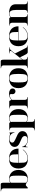

<svg xmlns="http://www.w3.org/2000/svg" viewBox="2119 -2911 978 5276"><g transform="rotate(-90 2608.0 -273.0)"><path d="M224.6 -480.5Q273.4 -512.7 322.3 -512.7Q437.5 -512.7 506.8 -443.4Q576.2 -375 576.2 -253.9Q576.2 -132.8 507.8 -64.5Q438.5 3.9 322.3 3.9Q267.6 3.9 224.6 -28.3Q192.4 -53.7 164.1 -53.7Q147.5 -53.7 121.6 -26.9Q95.7 0 92.8 0H68.4V-664.1Q68.4 -732.4 -9.8 -732.4V-742.2H185.5Q224.6 -742.2 224.6 -664.1ZM224.6 -41Q272.5 -5.9 322.3 -5.9Q385.7 -5.9 408.2 -61.5Q419.9 -92.8 419.9 -253.9Q419.9 -419.9 408.2 -447.3Q384.8 -502.9 322.3 -502.9Q272.5 -502.9 224.6 -467.8V-174.8Z M888.7 4.9Q756.8 4.9 685.5 -62.5Q615.2 -129.9 615.2 -253.9Q615.2 -377 686.5 -445.3Q757.8 -512.7 888.7 -512.7Q1019.5 -512.7 1090.8 -445.3Q1162.1 -377 1162.1 -253.9H771.5Q771.5 -81.1 791 -53.7Q827.1 -4.9 888.7 -4.9Q961.9 -4.9 1026.4 -41Q1090.8 -77.1 1128.9 -135.7L1136.7 -130.9Q1097.7 -69.3 1031.2 -32.2Q964.8 4.9 888.7 4.9ZM771.5 -263.7H1005.9Q1005.9 -412.1 991.2 -443.4Q963.9 -502.9 888.7 -502.9Q814.5 -502.9 793 -453.1Q771.5 -401.4 771.5 -263.7Z M1592.8 -502.9H1602.5L1611.3 -365.2H1601.6Q1597.7 -401.9 1568.8 -444.3Q1551.8 -469.2 1514.6 -486.1Q1477.5 -502.9 1426.8 -502.9Q1380.9 -502.9 1354 -479Q1327.1 -455.1 1327.1 -428.7Q1327.1 -395.5 1349.6 -378.9Q1370.1 -363.3 1404.3 -345.7L1550.8 -277.3Q1642.6 -228.5 1642.6 -150.4Q1642.6 4.9 1408.2 4.9Q1371.6 4.9 1338.9 -4.9Q1293.9 -18.6 1258.8 -46.9Q1246.6 -56.6 1234.4 -56.6Q1210 -56.6 1210 -2H1200.2L1204.1 -152.3H1213.9Q1213.9 -137.7 1224.6 -115.2Q1255.4 -51.3 1316.9 -23.4Q1357.9 -4.9 1408.2 -4.9Q1507.8 -4.9 1507.8 -79.1Q1507.8 -131.8 1449.2 -162.1L1311.5 -224.6Q1260.7 -247.6 1233.9 -282.2Q1209 -314.9 1209 -358.4Q1209 -430.7 1269 -471.7Q1328.1 -512.7 1426.8 -512.7Q1473.6 -512.7 1507.3 -500Q1538.6 -487.8 1564.2 -487.8Q1589.8 -487.8 1592.8 -502.9Z M2091.8 -253.9Q2091.8 -419.9 2080.1 -447.3Q2056.6 -502.9 1994.1 -502.9Q1943.4 -502.9 1894.5 -466.8Q1896.5 -449.2 1896.5 -429.7V-41Q1944.3 -5.9 1994.1 -5.9Q2057.6 -5.9 2080.1 -61.5Q2091.8 -92.8 2091.8 -253.9ZM1896.5 117.2Q1896.5 185.5 1974.6 185.5V195.3H1662.1V185.5Q1740.2 185.5 1740.2 117.2V-429.7Q1740.2 -498 1662.1 -498V-507.8H1857.4Q1866.2 -507.8 1878.4 -492.7Q1890.6 -477.5 1892.6 -477.5Q1945.3 -512.7 1994.1 -512.7Q2109.4 -512.7 2178.7 -443.8Q2248 -375 2248 -253.9Q2248 -132.8 2179.2 -64.5Q2110.4 3.9 1994.1 3.9Q1945.3 3.9 1896.5 -28.3Z M2814.5 -415Q2814.5 -383.8 2792 -360.4Q2769.5 -336.9 2736.3 -336.9Q2705.1 -336.9 2681.6 -359.4Q2658.2 -381.8 2658.2 -415L2662.1 -454.1Q2662.1 -493.2 2625 -493.2Q2558.6 -493.2 2502 -428.7V-78.1Q2502 -9.8 2580.1 -9.8V0H2267.6V-9.8Q2345.7 -9.8 2345.7 -78.1V-429.7Q2345.7 -498 2267.6 -498V-507.8H2462.9Q2471.7 -507.8 2480.5 -492.2Q2491.2 -475.6 2496.1 -460.9L2502 -444.3Q2540 -479.5 2570.3 -494.1Q2609.4 -512.7 2679.7 -512.7Q2732.4 -512.7 2773.4 -487.3Q2814.5 -461.9 2814.5 -415Z M2894.5 -62.5Q2824.2 -129.9 2824.2 -253.9Q2824.2 -377 2895.5 -445.3Q2966.8 -512.7 3097.7 -512.7Q3228.5 -512.7 3299.8 -445.3Q3371.1 -377 3371.1 -253.9Q3371.1 -129.9 3300.8 -62.5Q3229.5 4.9 3097.7 4.9Q2965.8 4.9 2894.5 -62.5ZM3097.7 -4.9Q3171.9 -4.9 3193.4 -56.6Q3214.8 -109.4 3214.8 -253.9Q3214.8 -398.4 3193.4 -451.2Q3171.9 -502.9 3097.7 -502.9Q3013.7 -502.9 2995.1 -438.5Q2980.5 -386.7 2980.5 -253.9Q2980.5 -121.1 2995.1 -69.3Q3013.7 -4.9 3097.7 -4.9Z M3449.2 -664.1Q3449.2 -732.4 3371.1 -732.4V-742.2H3566.4Q3605.5 -742.2 3605.5 -664.1V-147.5L3831.1 -435.5Q3847.7 -456.1 3847.7 -470.7Q3847.7 -498 3781.2 -498V-507.8H3947.3V-498Q3915 -498 3895.5 -487.3Q3876 -476.6 3840.8 -431.6L3776.4 -349.6L3914.1 -76.2Q3936.5 -29.3 3950.2 -19.5Q3963.9 -9.8 3996.1 -9.8V0H3810.5Q3773.4 0 3741.2 -72.3L3669.9 -212.9L3605.5 -131.8V-78.1Q3605.5 -9.8 3683.6 -9.8V0H3371.1V-9.8Q3449.2 -9.8 3449.2 -78.1Z M4250 4.9Q4118.2 4.9 4046.9 -62.5Q3976.6 -129.9 3976.6 -253.9Q3976.6 -377 4047.9 -445.3Q4119.1 -512.7 4250 -512.7Q4380.9 -512.7 4452.1 -445.3Q4523.4 -377 4523.4 -253.9H4132.8Q4132.8 -81.1 4152.3 -53.7Q4188.5 -4.9 4250 -4.9Q4323.2 -4.9 4387.7 -41Q4452.1 -77.1 4490.2 -135.7L4498 -130.9Q4459 -69.3 4392.6 -32.2Q4326.2 4.9 4250 4.9ZM4132.8 -263.7H4367.2Q4367.2 -412.1 4352.5 -443.4Q4325.2 -502.9 4250 -502.9Q4175.8 -502.9 4154.3 -453.1Q4132.8 -401.4 4132.8 -263.7Z M4777.3 -429.7V-78.1Q4777.3 -9.8 4855.5 -9.8V0H4543V-9.8Q4621.1 -9.8 4621.1 -78.1V-429.7Q4621.1 -498 4543 -498V-507.8H4738.3Q4747.1 -507.8 4759.3 -492.7Q4771.5 -477.5 4773.4 -477.5Q4826.2 -512.7 4875 -512.7Q5128.9 -512.7 5128.9 -332V-78.1Q5128.9 -9.8 5207 -9.8V0H4894.5V-9.8Q4972.7 -9.8 4972.7 -78.1V-322.3Q4972.7 -502.9 4875 -502.9Q4824.2 -502.9 4775.4 -466.8Q4777.3 -449.2 4777.3 -429.7Z"/></g></svg>

Font: spinweradBold
Style: Regular
Weight: 700
Width: 7
Version: Version 0.3 ; ttfautohint (v1.2) -l 8 -r 50 -G 200 -x 14 -D 